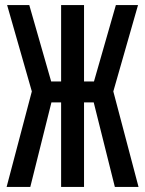

<svg xmlns="http://www.w3.org/2000/svg" viewBox="-20 -734 570 754"><path d="M6 0H99L182 -332H220V0H310V-332H348L431 0H524L425 -375L522 -714H435L349 -414H310V-714H220V-414H181L95 -714H8L105 -375Z"/></svg>

Font: Noto Sans Mono Condensed Medium
Style: Regular
Weight: 500
Width: 3
Designer: Monotype Design Team
Foundry: Monotype Imaging Inc.
Version: Version 2.014